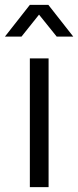

<svg xmlns="http://www.w3.org/2000/svg" viewBox="-27 -766 320 786"><path d="M-6.8 -616.2 95.2 -746.1H170.9L272.9 -616.2H205.1L132.8 -706.1L61 -616.2ZM95.2 0V-526.9H171.9V0Z"/></svg>

Font: Montserrat Light
Style: Regular
Weight: 300
Designer: Julieta Ulanovsky
Foundry: Julieta Ulanovsky
Version: Version 1.000;PS 002.000;hotconv 1.0.70;makeotf.lib2.5.58329